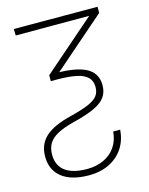

<svg xmlns="http://www.w3.org/2000/svg" viewBox="-112 -603 688 885"><g transform="rotate(-15 231.5 -160.5)"><path d="M440.4 -530.3V-501L191.9 -284.7Q283.2 -282.2 326.2 -255.9Q369.1 -229.5 369.1 -175.8Q369.1 -142.1 352.5 -119.1Q335.9 -96.2 299.6 -79.1Q263.2 -62 199.2 -45.9Q147.9 -33.2 117.7 -16.8Q87.4 -0.5 74.5 21.5Q61.5 43.5 61.5 74.2Q61.5 126.5 97.4 153.1Q133.3 179.7 202.1 179.7Q246.1 179.7 281 163.3Q315.9 147 336.9 116.5Q357.9 85.9 361.3 43.9H394.5Q391.1 93.3 366.5 130.9Q341.8 168.5 299.6 189.2Q257.3 210 203.1 210Q119.6 210 74 174.8Q28.3 139.6 28.3 74.2Q28.3 16.6 66.7 -19Q105 -54.7 189.5 -75.2Q247.6 -89.8 278.6 -103.3Q309.6 -116.7 322.8 -133.5Q335.9 -150.4 335.9 -175.8Q335.9 -204.1 319.3 -221.4Q302.7 -238.8 266.6 -246.8Q230.5 -254.9 170.9 -254.9H143.6V-283.2L392.6 -500H42L41 -531.2Z"/></g></svg>

Font: Pretendard JP Thin
Style: Regular
Weight: 100
Designer: Base glyphs from Inter by Rasmus Andersson; Hangeul glyphs from Noto Sans CJK(Source Han Sans) by Jang Soo-young and Kan
Foundry: Kil Hyung-jin
Version: Version 1.309